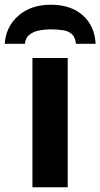

<svg xmlns="http://www.w3.org/2000/svg" viewBox="-59 -791 424 811"><path d="M227 0H78V-546H227ZM155 -771Q241 -771 291 -726Q341 -681 345 -606H262Q259 -634 244.5 -647Q230 -660 206.5 -663.5Q183 -667 154 -667Q131 -667 107 -662.5Q83 -658 66 -645Q49 -632 46 -606H-39Q-34 -679 19 -725Q72 -771 155 -771Z"/></svg>

Font: Noto Sans
Style: Bold
Weight: 700
Designer: Monotype Design Team
Foundry: Monotype Imaging Inc.
Version: Version 2.000;GOOG;noto-source:20170915:90ef993387c0; ttfaut